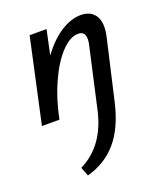

<svg xmlns="http://www.w3.org/2000/svg" viewBox="-133 -515 769 896"><g transform="rotate(-20 252.0 -67.5)"><path d="M458 -335Q458 -315 452 -288L384 8Q357 128 299 196.5Q241 265 149 290L132 246Q258 184 295 20L362 -279Q366 -294 366 -309Q366 -347 331 -347Q291 -347 247.5 -301Q204 -255 168 -175.5Q132 -96 113 0H26L117 -418H201L175 -296Q221 -359 272.5 -392Q324 -425 373 -425Q412 -425 435 -402Q458 -379 458 -335Z"/></g></svg>

Font: Ysabeau Semibold
Style: Italic
Weight: 600
Italic angle: -12°
Designer: Christian Thalmann (Catharsis Fonts)
Version: Version 0.003